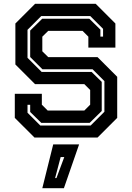

<svg xmlns="http://www.w3.org/2000/svg" viewBox="-20 -720 691 1005"><path d="M160.5 0 57.5 -103V-229H199V-172L229.5 -141.5H421.5L452 -172V-249L421.5 -279.5H163.5L60.5 -382.5V-597L163.5 -700H481L584 -597V-471H442.5V-528L412 -558.5H232.5L201.5 -528V-451.5L232.5 -421H490.5L593.5 -318V-103L490.5 0ZM191 -63H454.5L526.5 -135V-295.5L464.5 -357.5H202L138 -421.5V-560L201 -622H447.5L505.5 -565V-528.5H519.5V-569L452.5 -636H196L124 -564V-417.5L198 -343.5H459.5L512.5 -291.5V-139L449.5 -77H196L138 -134V-171.5H124V-130ZM201.5 265 258.5 36H394L314.5 265ZM268.5 212H275.5L316.5 102H297.5Z"/></svg>

Font: Tourney
Style: Bold
Weight: 700
Designer: Tyler Finck
Foundry: Etcetera Type Co
Version: Version 1.015